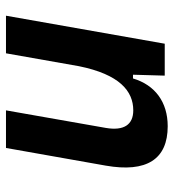

<svg xmlns="http://www.w3.org/2000/svg" viewBox="10 -576 567 626"><g transform="rotate(90 293.0 -263.5)"><path d="M31.7 0H154.3L196.3 -237.8C223.1 -370.1 277.3 -415 340.3 -415C387.2 -415 407.7 -384.3 397.5 -325.2L340.3 0H462.9L520.5 -325.2C543.9 -458.5 500 -527.3 392.1 -527.3C313.5 -527.3 257.8 -486.3 236.3 -414.1H224.1L227.1 -517.6H123Z"/></g></svg>

Font: Cascadia Mono SemiBold
Style: Italic
Weight: 600
Italic angle: -10°
Monospace: yes
Designer: Aaron Bell
Foundry: Saja Typeworks
Version: Version 2404.023